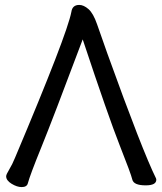

<svg xmlns="http://www.w3.org/2000/svg" viewBox="-20 -737 660 780"><path d="M68 23Q49 23 27 9.5Q5 -4 5 -21Q5 -28 17.5 -48.5Q30 -69 41 -96Q253 -598 270 -689Q274 -717 302 -717Q320 -717 339.5 -700Q359 -683 374.5 -638Q390 -593 416 -520Q559 -123 614 -12L615 -7Q615 16 572 16Q523 16 517.5 -7.5Q512 -31 466.5 -146Q421 -261 316 -577Q194 -252 148 -139Q102 -26 93 8Q89 23 68 23Z"/></svg>

Font: LXGW WenKai TC
Style: Bold
Weight: 700
Designer: LXGW / Fontworks Inc.
Foundry: LXGW / Fontworks Inc.
Version: Version 1.330;April 28, 2024